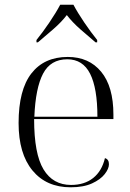

<svg xmlns="http://www.w3.org/2000/svg" viewBox="-20 -786 554 816"><path d="M280 10Q177 10 118 -61.5Q59 -133 59 -263Q59 -404 113.5 -474Q168 -544 268 -544Q358 -544 410 -481Q462 -418 462 -299V-280H125Q125 -132 165 -66Q205 0 282 0Q339 0 376 -29.5Q413 -59 426 -114Q443 -109 443 -88Q443 -69 425 -46Q407 -23 371 -6.5Q335 10 280 10ZM394 -290Q394 -411 363 -472.5Q332 -534 266 -534Q195 -534 163 -473Q131 -412 126 -290ZM135 -616Q161 -648 189.5 -690Q218 -732 236 -766H292Q310 -732 338.5 -690Q367 -648 393 -616V-606H386Q355 -632 321 -662Q287 -692 264 -722Q241 -692 206.5 -662Q172 -632 141 -606H135Z"/></svg>

Font: Noto Serif Display Light
Style: Regular
Weight: 300
Designer: Monotype Design Team
Foundry: Monotype Imaging Inc.
Version: Version 2.009